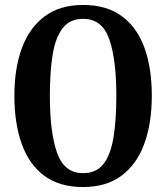

<svg xmlns="http://www.w3.org/2000/svg" viewBox="-20 -744 670 774"><path d="M315 10Q220 10 158.5 -35.5Q97 -81 67.5 -164Q38 -247 38 -358Q38 -469 68.5 -551Q99 -633 160.5 -678.5Q222 -724 315 -724Q410 -724 471.5 -678.5Q533 -633 562.5 -551Q592 -469 592 -358Q592 -247 561.5 -164Q531 -81 469.5 -35.5Q408 10 315 10ZM315 -46Q368 -46 397 -83Q426 -120 437.5 -190Q449 -260 449 -358Q449 -504 420.5 -586Q392 -668 315 -668Q262 -668 233 -631Q204 -594 192.5 -525Q181 -456 181 -358Q181 -210 210 -128Q239 -46 315 -46Z"/></svg>

Font: Noto Serif ExtraCondensed
Style: Bold
Weight: 700
Width: 2
Designer: Monotype Design Team
Foundry: Monotype Imaging Inc.
Version: Version 2.014; ttfautohint (v1.8.4.7-5d5b)